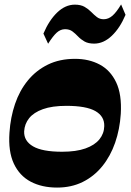

<svg xmlns="http://www.w3.org/2000/svg" viewBox="-20 -834 590 868"><path d="M238 14Q169.5 14 118.9 -12.6Q68.3 -39.3 42.5 -94.4Q16.8 -149.5 22.8 -234.5Q27.3 -303.2 47.9 -363.9Q68.5 -424.5 105.8 -470.1Q143 -515.7 196.3 -541.9Q249.5 -568 319.3 -568Q382.3 -568 430.7 -542.2Q479.2 -516.5 505.2 -461.7Q531.2 -407 526 -319Q521.5 -249.3 500.4 -188.6Q479.3 -128 442.3 -82.4Q405.3 -36.8 354 -11.4Q302.8 14 238 14ZM260.7 -148Q324.5 -148 366.3 -162.9Q408 -177.7 429.3 -203.9Q450.5 -230 451.3 -263.5Q452.8 -308 411.3 -331.8Q369.8 -355.5 280 -355.5Q215.8 -355.5 174 -340.5Q132.2 -325.5 111.6 -299.5Q91 -273.5 89.2 -240.2Q87.7 -196.7 129.4 -172.4Q171 -148 260.7 -148ZM197.5 -636.3 176.3 -682.2Q201.8 -742.2 238.5 -777.5Q275.2 -812.7 318 -813Q345.2 -813 362.5 -803Q379.7 -793 392.4 -780Q405 -767 417.9 -757Q430.7 -747 449.2 -747Q470.2 -747.2 488.5 -763.1Q506.7 -779 527.5 -814L547.5 -767Q522.5 -707.5 485.5 -672.3Q448.5 -637 406 -636.8Q379 -636.8 362.1 -646.4Q345.3 -656 333 -669Q320.8 -682 307.5 -692Q294.3 -702 274 -702Q253.5 -701.8 236.6 -686.6Q219.8 -671.5 197.5 -636.3Z"/></svg>

Font: Savate ExtraLight
Style: Italic
Weight: 200
Italic angle: -11°
Designer: Max Esnée
Foundry: Plomb Type
Version: Version 2.000